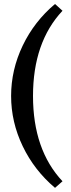

<svg xmlns="http://www.w3.org/2000/svg" viewBox="-20 -763 354 954"><path d="M253.4 170.4Q150.4 83.5 92.8 -36.6Q35.2 -156.7 35.2 -286.1Q35.2 -416 92.8 -536.4Q150.4 -656.7 253.4 -743.2L290.5 -709.5Q144 -553.2 144 -286.1Q144 -18.6 290.5 137.7Z"/></svg>

Font: Elstob 10pt Medium
Style: Regular
Weight: 500
Designer: Peter S. Baker
Version: Version 1.015